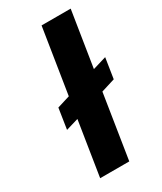

<svg xmlns="http://www.w3.org/2000/svg" viewBox="-190 -820 753 891"><g transform="rotate(-30 186.5 -375.0)"><path d="M51 -271 118 -291 72 0H228L282 -343L356 -366L373 -475L300 -453L347 -750H191L136 -402L68 -381Z"/></g></svg>

Font: Aerodynamic
Style: BdObl
Weight: 500
Designer: Google
Version: Version 2.000980; 2014